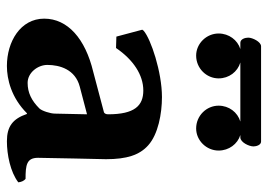

<svg xmlns="http://www.w3.org/2000/svg" viewBox="-130 -636 776 556"><g transform="rotate(90 258.0 -358.0)"><path d="M437 -80C437 -109 441 -266 441 -277C441 -337 429 -374 401 -399C369 -428 309 -439 261 -439C189 -439 93 -407 69 -386L66 -382L86 -307L119 -306C153 -356 197 -385 242 -385C286 -385 311 -360 311 -283C311 -276 308 -272 305 -271L188 -240C92 -217 34 -166 34 -98C34 -29 101 10 171 10C210 10 263 -3 308 -48H310C324 -7 346 10 389 10C428 10 478 0 508 -23C507 -32 504 -39 498 -44C458 -44 437 -47 437 -80ZM122 -666C96 -658 77 -633 77 -603C77 -568 106 -538 141 -538C178 -538 207 -568 207 -603C207 -633 188 -658 161 -666H332C305 -658 286 -633 286 -603C286 -568 315 -538 352 -538C387 -538 416 -568 416 -603C416 -633 397 -658 371 -666H378C392 -666 404 -691 404 -704C404 -712 400 -726 390 -726H114C101 -726 89 -701 89 -689C89 -680 93 -666 104 -666ZM311 -222 309 -129C309 -116 301 -91 294 -84C271 -61 248 -50 220 -50C190 -50 168 -80 168 -107C168 -143 181 -188 231 -201Z"/></g></svg>

Font: Libertinus Sans
Style: Bold
Weight: 700
Designer: Philipp H. Poll, Khaled Hosny
Foundry: Caleb Maclennan
Version: Version 7.050;RELEASE